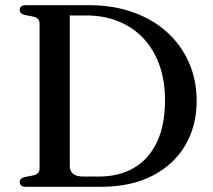

<svg xmlns="http://www.w3.org/2000/svg" viewBox="-20 -720 820 740"><path d="M56 -18Q56 -32.5 74.5 -37.5L108 -44Q120 -46.5 126.2 -53.2Q132.5 -60 132.5 -70.5V-629.5Q132.5 -640 126.2 -646.8Q120 -653.5 108 -656L74.5 -662.5Q56 -667.5 56 -682Q56 -690.5 61.8 -695.2Q67.5 -700 80 -700H323Q416.5 -700 492.8 -672.8Q569 -645.5 623.8 -596Q678.5 -546.5 708.2 -479Q738 -411.5 738 -330.5Q738 -235 694.2 -160.2Q650.5 -85.5 567.8 -42.8Q485 0 368 0H80Q67.5 0 61.8 -5Q56 -10 56 -18ZM360 -39.5Q439 -39.5 496.5 -73.2Q554 -107 585 -172.5Q616 -238 616 -333.5Q616 -408 594.8 -468.2Q573.5 -528.5 533.5 -571.5Q493.5 -614.5 437 -637.5Q380.5 -660.5 310 -660.5H249V-81Q249 -60 262 -49.8Q275 -39.5 302 -39.5Z"/></svg>

Font: Fraunces 16pt
Style: Regular
Weight: 400
Version: Version 1.000;[b76b70a41]